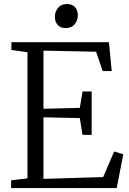

<svg xmlns="http://www.w3.org/2000/svg" viewBox="-20 -958 658 978"><path d="M120 -49.5V-692L38 -703.5V-743H535L549 -596H503L469.5 -694.5L201.5 -700V-404L386.5 -408.5L400.5 -492H447V-271H400.5L386.5 -356.5L201.5 -360.5V-47L505.5 -56L561.5 -186.5L608 -172L574.5 0H36.5V-39.5ZM314 -815Q288 -815 273.8 -831Q259.5 -847 259.5 -872Q259.5 -897.5 275.2 -917.5Q291 -937.5 321 -937.5H322Q348 -937.5 362.2 -921.5Q376.5 -905.5 376.5 -880Q376.5 -855 360.8 -835Q345 -815 315 -815Z"/></svg>

Font: Merriweather 36pt Light
Style: Regular
Weight: 300
Designer: Eben Sorkin
Foundry: Eben Sorkin
Version: Version 2.100